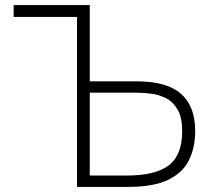

<svg xmlns="http://www.w3.org/2000/svg" viewBox="-20 -733 832 753"><path d="M482 0H282V-666.5H33.5V-713H332V-414H516.5Q634 -414 689.8 -365.2Q745.5 -316.5 745.5 -219Q745.5 -156 722 -106.5Q698.5 -57 641 -28.5Q583.5 0 482 0ZM332 -44.5H477Q589 -44.5 641.8 -84.5Q694.5 -124.5 694.5 -219Q694.5 -271.5 677.2 -302Q660 -332.5 632.5 -347Q605 -361.5 573.5 -365.5Q542 -369.5 513 -369.5H332Z"/></svg>

Font: Heraclito ExtraLight
Style: Regular
Weight: 200
Designer: Kostas Bartsokas (font) & Cristiano Sobral (main changes)
Foundry: Kostas Bartsokas (font) & Cristiano Sobral (main changes)
Version: Version 1.00;July 8, 2020;FontCreator 13.0.0.2655 64-bit